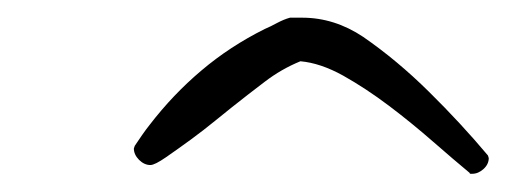

<svg xmlns="http://www.w3.org/2000/svg" viewBox="-20 -761 567 215"><path d="M527.3 -584Q527.3 -577.1 521.5 -571.8Q515.6 -566.4 508.8 -566.4H506.8Q505.9 -566.4 505.9 -567.4Q488.3 -582 464.8 -602.5Q441.4 -623 415.5 -642.6Q389.6 -662.1 364.3 -676.3Q338.9 -690.4 316.4 -692.4Q294.9 -683.6 276.4 -669.4Q257.8 -655.3 239.3 -640.6Q234.4 -636.7 221.2 -626Q208 -615.2 193.4 -604.5Q178.7 -593.8 166 -585Q153.3 -576.2 148.4 -576.2Q141.6 -576.2 135.7 -582Q129.9 -587.9 129.9 -594.7L130.9 -597.7Q134.8 -603.5 139.2 -609.9Q143.6 -616.2 147.5 -621.1Q173.8 -655.3 205.6 -682.1Q237.3 -709 276.4 -728.5Q283.2 -731.4 290.5 -735.4Q297.9 -739.3 304.7 -741.2H318.4Q354.5 -741.2 386.7 -719.7Q424.8 -693.4 460.4 -658.2Q496.1 -623 526.4 -586.9Z"/></svg>

Font: Calligraffitti
Style: Regular
Weight: 400
Designer: Dathan Boardman
Foundry: Open Window
Version: Version 1.002